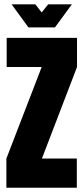

<svg xmlns="http://www.w3.org/2000/svg" viewBox="-20 -877 390 897"><path d="M339.8 -700.2V-564L175.8 -136.2H338.9V0H9.8V-136.2L174.8 -564H11.2V-700.2ZM34.2 -856.9H145L174.8 -818.8L205.1 -856.9H315.9L236.8 -749H112.8Z"/></svg>

Font: Quaderni
Style: Regular
Weight: 400
Designer: Romain Laurent, Daphné Lejeune, Alexandre D’Hubert
Foundry: ESAD Valence
Version: Version 1.000;FEAKit 1.0